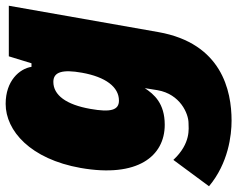

<svg xmlns="http://www.w3.org/2000/svg" viewBox="-142 -532 847 686"><g transform="rotate(-90 282.0 -189.5)"><path d="M423.3 -582 398.4 -501H385.7C378.9 -543.9 335.9 -593.3 253.4 -593.3C157.2 -593.3 56.2 -504.9 24.4 -325.2C-11.2 -122.1 66.4 -24.9 178.7 -24.9C255.4 -24.9 287.6 -63 309.6 -96.2L302.2 -50.3C288.1 30.3 218.3 60.1 184.6 60.1C167 60.1 112.8 69.8 53.2 5.9L-41 133.3C42 202.6 141.6 213.9 193.4 213.9C300.8 213.9 469.7 178.7 509.8 -47.4L604 -582ZM364.7 -320.8C349.6 -235.8 313.5 -188.5 265.1 -188.5C230.5 -188.5 222.7 -218.8 235.4 -290.5C250.5 -377 284.7 -422.9 332 -422.9C367.7 -422.9 377 -390.1 364.7 -320.8Z"/></g></svg>

Font: Decalotype Black Italic
Style: Regular
Weight: 900
Italic angle: -10°
Designer: Alfredo Marco Pradil
Foundry: Alfredo Marco Pradil
Version: Version 1.0